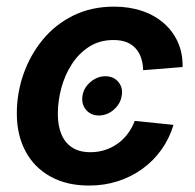

<svg xmlns="http://www.w3.org/2000/svg" viewBox="-20 -559 599 590"><path d="M283.7 -204.1Q258.8 -204.1 244.1 -221.9Q229.5 -239.7 233.4 -264.6Q237.3 -289.6 258.1 -307.1Q278.8 -324.7 303.7 -324.7Q329.1 -324.7 343.8 -307.1Q358.4 -289.6 354 -264.6Q350.1 -239.7 329.6 -221.9Q309.1 -204.1 283.7 -204.1ZM253.4 11.2Q185.1 11.2 135.3 -16.4Q85.4 -43.9 58.6 -93.8Q31.7 -143.6 31.7 -210.4Q31.7 -272.9 52.2 -331.5Q72.8 -390.1 111.3 -437Q149.9 -483.9 205.3 -511.2Q260.7 -538.6 330.6 -538.6Q377.4 -538.6 416.5 -525.4Q455.6 -512.2 483.6 -487.5Q511.7 -462.9 526.9 -428.7Q542 -394.5 541 -353L419.9 -343.3Q419.4 -363.3 413.8 -380.4Q408.2 -397.5 397.2 -409.9Q386.2 -422.4 369.4 -429.2Q352.5 -436 328.6 -436Q286.6 -436 254.6 -415.8Q222.7 -395.5 200.9 -362.1Q179.2 -328.6 168.5 -288.6Q157.7 -248.5 157.7 -209Q157.7 -173.3 168.5 -147Q179.2 -120.6 201.4 -106Q223.6 -91.3 257.8 -91.3Q282.2 -91.3 303.5 -98.4Q324.7 -105.5 342.3 -118.2Q359.9 -130.9 373 -148.7Q386.2 -166.5 394 -187.5L513.2 -175.3Q500.5 -133.3 476.1 -99.1Q451.7 -64.9 417.7 -40.3Q383.8 -15.6 342.3 -2.2Q300.8 11.2 253.4 11.2Z"/></svg>

Font: Inter 24pt SemiBold
Style: Italic
Weight: 600
Italic angle: -9.3988°
Designer: Rasmus Andersson
Foundry: rsms
Version: Version 4.001;git-66647c0bb